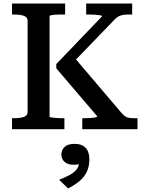

<svg xmlns="http://www.w3.org/2000/svg" viewBox="-20 -730 819 1085"><path d="M48 0V-62H59Q92 -62 114 -69Q136 -76 136 -98V-612Q136 -634 114 -641Q92 -648 59 -648H48V-710H348V-648H339Q326 -648 312 -648Q298 -648 286 -646.5Q274 -645 267 -643.5Q260 -642 260 -639V-71Q260 -68 267 -67Q274 -66 285 -64.5Q296 -63 309.5 -62.5Q323 -62 335 -62H344V0ZM445 0V-62H454Q472 -62 489.5 -63Q507 -64 518.5 -66.5Q530 -69 530 -72L298 -344V-368L557 -638Q556 -642 544 -644Q532 -646 514 -647Q496 -648 477 -648H467V-710H727V-648H704Q687 -648 674 -645.5Q661 -643 649.5 -637Q638 -631 627 -619L372 -355L390 -417L669 -89Q680 -77 690 -71Q700 -65 713 -63.5Q726 -62 743 -62H757V0ZM365 335 314 286Q347 273 372.5 259.5Q398 246 412.5 228Q427 210 427 185L442 192Q433 197 421 199Q409 201 397 201Q363 201 345 185Q327 169 327 143Q327 117 345.5 100Q364 83 401 83Q443 83 464 105.5Q485 128 485 170Q485 211 470.5 241Q456 271 429 293.5Q402 316 365 335Z"/></svg>

Font: Roboto Serif Medium
Style: Regular
Weight: 500
Designer: Greg Gazdowicz
Foundry: Commercial Type
Version: Version 1.008